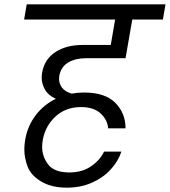

<svg xmlns="http://www.w3.org/2000/svg" viewBox="-20 -760 782 884"><path d="M375 -492Q328 -492 294.5 -472.5Q261 -453 253 -411Q252 -403 252 -396Q252 -375 265.5 -356.5Q279 -338 310 -329Q339 -334 367 -334Q464 -334 511 -286.5Q558 -239 558 -169H478Q475 -208 443.5 -237.5Q412 -267 353 -267Q283 -267 236 -224Q189 -181 177 -116Q174 -99 174 -84Q174 -39 202 -2.5Q230 34 300 34Q358 34 399.5 5.5Q441 -23 459 -62H539Q524 -17 489 21Q454 59 402.5 81.5Q351 104 288 104Q216 104 168.5 75Q121 46 106.5 5.5Q92 -35 92 -71Q92 -93 96 -117Q107 -180 144 -229Q181 -278 237 -305Q202 -321 187 -347.5Q172 -374 172 -402Q172 -414 174 -426Q185 -488 235.5 -520.5Q286 -553 359 -553H490L510 -670H91L103 -740H742L730 -670H589L558 -492Z"/></svg>

Font: Fz Poppins
Style: Italic
Weight: 400
Italic angle: -10°
Designer: Ninad Kale (Devanagari), Jonny Pinhorn (Latin)
Foundry: Indian Type Foundry
Version: Vit hóa bi Vntype.Com & FontZin.Com